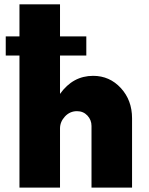

<svg xmlns="http://www.w3.org/2000/svg" viewBox="-20 -856 679 876"><path d="M405 -510Q480 -510 531.2 -454.4Q582.5 -398.8 582.5 -316.2V0H397.5V-281.2Q397.5 -308.8 378.8 -328.8Q360 -348.8 331.2 -348.8Q298.8 -348.8 276.2 -324.4Q253.8 -300 253.8 -270V0H68.8V-602.5H6.2V-690H68.8V-836.2H253.8V-690H373.8V-602.5H253.8V-427.5Q312.5 -510 405 -510Z"/></svg>

Font: Now Alt Black
Style: Regular
Weight: 900
Designer: Alfredo Marco Pradil
Foundry: Alfredo Marco Pradil
Version: Version 1.002;PS 001.002;hotconv 1.0.88;makeotf.lib2.5.64775